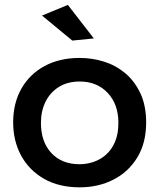

<svg xmlns="http://www.w3.org/2000/svg" viewBox="-20 -778 666 802"><path d="M313 4.5Q226 4.5 163.8 -31.2Q101.5 -67 68.2 -128.2Q35 -189.5 35 -266.5Q35 -347 69.2 -407.5Q103.5 -468 166 -502Q228.5 -536 313 -536Q364.5 -536 413.8 -520.8Q463 -505.5 502.8 -472.5Q542.5 -439.5 567.5 -386Q590.5 -335 590.5 -266.5Q590.5 -181 553.5 -120.2Q516.5 -59.5 453.5 -27.5Q390.5 4.5 313 4.5ZM313 -92Q341 -92 369.5 -101.2Q398 -110.5 421.8 -131Q445.5 -151.5 460 -184.5Q474.5 -217.5 474.5 -265Q474.5 -342.5 429.8 -390Q385 -437.5 313 -437.5Q262 -437.5 225.8 -414.8Q189.5 -392 170.2 -353Q151 -314 151 -265Q151 -185.5 194.5 -138.8Q238 -92 313 -92ZM282 -608.5 155.5 -713 263.5 -757.5 372 -617.5Z"/></svg>

Font: Argentum Novus Medium
Style: Regular
Weight: 500
Designer: Julieta Ulanovsky (font) & Cristiano Sobral (main changes)
Foundry: Julieta Ulanovsky (font) & Cristiano Sobral (main changes)
Version: Version 3.00;November 27, 2020;FontCreator 13.0.0.2655 64-bi